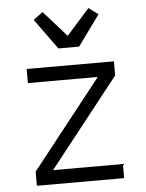

<svg xmlns="http://www.w3.org/2000/svg" viewBox="-55 -824 659 868"><g transform="rotate(-5 275.0 -390.0)"><path d="M77 0V-64L394 -466H77V-530H473V-466L156 -64H473V0ZM228 -610 128 -748 171 -780 275 -663 379 -780 422 -748 322 -610Z"/></g></svg>

Font: Lode Term
Style: Regular
Weight: 400
Monospace: yes
Designer: Belleve Invis
Foundry: Belleve Invis
Version: Version 29.2.0